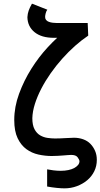

<svg xmlns="http://www.w3.org/2000/svg" viewBox="-20 -846 550 1051"><path d="M333 185Q316 185 290.5 182.5Q265 180 238 175V81Q252 84 273 86.5Q294 89 312 89Q335 89 354 85Q373 81 386 74Q399 67 407 57.5Q415 48 415 36Q414 27 404.5 14.5Q395 2 370 2Q362 2 351 3Q340 4 326 5Q312 6 296.5 7Q281 8 263 8Q227 8 190.5 0Q154 -8 124.5 -29.5Q95 -51 76.5 -89.5Q58 -128 58 -189Q58 -261 84.5 -333Q111 -405 151.5 -469.5Q192 -534 242 -588Q268 -616 293 -639H279Q277 -639 275 -639Q207 -639 169 -670Q131 -701 130 -752Q131 -771 137 -788Q143 -805 155 -826L239 -793Q233 -785 230 -773Q227 -761 227 -753Q227 -743 232.5 -736.5Q238 -730 247.5 -726.5Q257 -723 268.5 -721.5Q280 -720 292 -720H460L463 -651Q427 -627 391 -595Q355 -563 321 -525Q287 -487 257.5 -445Q228 -403 206 -360.5Q184 -318 171 -277Q158 -236 157 -199Q157 -161 169 -138.5Q181 -116 200 -105Q219 -94 241 -91Q263 -88 281 -88Q308 -88 338.5 -90Q369 -92 385 -92Q412 -92 435.5 -83.5Q459 -75 475 -58.5Q491 -42 500.5 -20Q510 2 510 29Q510 63 496 91.5Q482 120 457.5 140.5Q433 161 401 173Q369 185 333 185Z"/></svg>

Font: Rising Sun Medium
Style: Regular
Weight: 500
Designer: Matt McInerney, Pablo Impallari, Rodrigo Fuenzalida (Raleway font), Stephen Hutchings (Greek), Cristiano Sobral (main ch
Foundry: The Rising Sun Project Authors
Version: Version 4.327; ttfautohint (v1.8.4.7-5d5b-dirty)